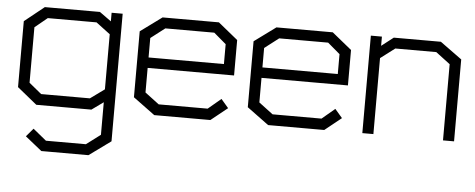

<svg xmlns="http://www.w3.org/2000/svg" viewBox="-48 -595 2312 934"><g transform="rotate(5 1108.0 -128.0)"><path d="M410 222H180L99 157L133 117L198 170H393L462 118V-41L405 0H136L40 -78V-400L136 -477H405L462 -436V-478H516V145ZM462 -373 393 -425H155L94 -375V-104L155 -54H393L462 -104Z M660 -226V-106L729 -54H968L1031 -107L1067 -65L986 0H712L606 -78V-400L711 -477H986L1082 -399V-226ZM1028 -374 968 -425H729L660 -372V-277H1028Z M1216 -226V-106L1285 -54H1524L1587 -107L1623 -65L1542 0H1268L1162 -78V-400L1267 -477H1542L1638 -399V-226ZM1584 -374 1524 -425H1285L1216 -372V-277H1584Z M2122 0V-372L2052 -425H1852L1782 -372V-1H1728V-477H1782V-432L1840 -477H2070L2176 -400V0Z"/></g></svg>

Font: Turret Road
Style: Regular
Weight: 400
Designer: Noponies
Foundry: Noponies
Version: Version 1.001; ttfautohint (v1.8)